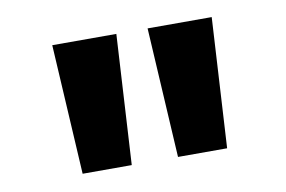

<svg xmlns="http://www.w3.org/2000/svg" viewBox="-46 -765 678 455"><g transform="rotate(-10 293.0 -537.0)"><path d="M120.1 -380.9 102.1 -693.4H256.3L238.3 -380.9ZM349.6 -380.9 331.5 -693.4H485.8L467.8 -380.9Z"/></g></svg>

Font: Cascadia Mono PL
Style: Regular
Weight: 400
Monospace: yes
Designer: Aaron Bell
Foundry: Saja Typeworks
Version: Version 2102.003